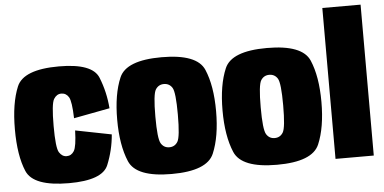

<svg xmlns="http://www.w3.org/2000/svg" viewBox="-53 -887 1989 995"><g transform="rotate(-5 942.0 -390.0)"><path d="M268 5Q442 5 473 -70.8Q504 -146.5 510.5 -227.5L323 -264.5Q320.5 -180.5 306.5 -158Q292.5 -135.5 268 -135.5Q244.5 -135.5 229.2 -159.5Q214 -183.5 214 -297Q214 -412.5 229 -436.8Q244 -461 268 -461Q293 -461 306.8 -438.5Q320.5 -416 323 -328L510.5 -363.5Q504 -448.5 473 -525.5Q442 -602.5 268 -602.5Q83 -602.5 47.8 -517.5Q12.5 -432.5 12.5 -297Q12.5 -160 47.8 -77.5Q83 5 268 5Z M802 4Q986.5 4 1023 -82.2Q1059.5 -168.5 1059.5 -300.5Q1059.5 -433 1023 -518.2Q986.5 -603.5 802 -603.5Q618 -603.5 581.5 -518.2Q545 -433 545 -300.5Q545 -168.5 581.5 -82.2Q618 4 802 4ZM802 -135Q774 -135 758.8 -159.5Q743.5 -184 743.5 -300Q743.5 -416 758.8 -440Q774 -464 802 -464Q830.5 -464 845.5 -440Q860.5 -416 860.5 -300Q860.5 -184 845.5 -159.5Q830.5 -135 802 -135Z M1350 4Q1534.5 4 1571 -82.2Q1607.5 -168.5 1607.5 -300.5Q1607.5 -433 1571 -518.2Q1534.5 -603.5 1350 -603.5Q1166 -603.5 1129.5 -518.2Q1093 -433 1093 -300.5Q1093 -168.5 1129.5 -82.2Q1166 4 1350 4ZM1350 -135Q1322 -135 1306.8 -159.5Q1291.5 -184 1291.5 -300Q1291.5 -416 1306.8 -440Q1322 -464 1350 -464Q1378.5 -464 1393.5 -440Q1408.5 -416 1408.5 -300Q1408.5 -184 1393.5 -159.5Q1378.5 -135 1350 -135Z M1654.5 0H1853.5V-785H1654.5Z"/></g></svg>

Font: Anybody Condensed Black
Style: Regular
Weight: 900
Width: 3
Designer: Tyler Finck
Foundry: Etcetera Type Company
Version: Version 1.113;gftools[0.9.25]